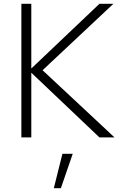

<svg xmlns="http://www.w3.org/2000/svg" viewBox="-20 -720 620 1006"><path d="M92 0V-700H144V-361L501 -700H574L203 -352L580 0H501L144 -339V0ZM262 266 307 86H361L299 266Z"/></svg>

Font: Red Hat Text VF
Style: Regular
Weight: 300
Designer: Pentagram, MCKL
Foundry: Pentagram, MCKL
Version: Version 1.023